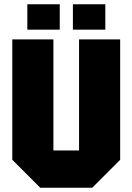

<svg xmlns="http://www.w3.org/2000/svg" viewBox="-20 -886 625 906"><path d="M38 -132V-700H232V-176H353V-700H547V-132L415 0H170ZM109 -746V-866H262V-746ZM324 -746V-866H477V-746Z"/></svg>

Font: Tektur SemiCondensed ExtraBold
Style: Regular
Weight: 800
Width: 4
Designer: Adam Jagosz
Foundry: Adam Jagosz
Version: Version 1.005;gftools[0.9.30]